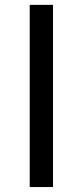

<svg xmlns="http://www.w3.org/2000/svg" viewBox="-20 -753 333 773"><path d="M99.6 0V-733.4H193.4V0Z"/></svg>

Font: irohakakuC Regular
Style: Regular
Weight: 400
Designer: [Source Han Sans]
Ryoko NISHIZUKA Ë•øÂ°öÊ∂ºÂ≠ê (kana & ideographs); Paul D. Hunt (Latin, Greek & Cyrillic); Wenlong ZHAN
Version: Version 1.001.20160904